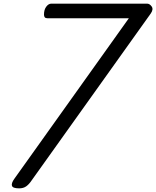

<svg xmlns="http://www.w3.org/2000/svg" viewBox="-20 -1018 855 1052"><path d="M85 14Q50 14 45.5 0Q41 -14 59 -39L686 -918H240Q230 -918 225.5 -923Q221 -928 221 -938Q221 -965 233.5 -981.5Q246 -998 261 -998H786Q800 -998 811 -982.5Q822 -967 806 -944L153 -29Q139 -8 123.5 3Q108 14 85 14Z"/></svg>

Font: Playwrite RO
Style: Regular
Weight: 400
Designer: Veronika Burian, José Scaglione
Foundry: TypeTogether
Version: Version 1.002